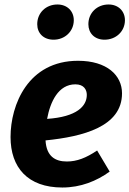

<svg xmlns="http://www.w3.org/2000/svg" viewBox="-20 -819 577 856"><path d="M219 -642C269 -642 309 -679 309 -729C309 -769 280 -799 236 -799C185 -799 146 -762 146 -711C146 -671 174 -642 219 -642ZM446 -642C497 -642 537 -679 537 -729C537 -769 508 -799 464 -799C413 -799 374 -762 374 -711C374 -671 402 -642 446 -642ZM328 -548C105 -548 27 -352 27 -208C27 -73 103 17 258 17C340 17 411 -12 469 -54L413 -148C364 -115 323 -99 278 -99C226 -99 187 -122 183 -193C350 -210 524 -254 524 -403C524 -483 457 -548 328 -548ZM190 -289C204 -365 240 -443 316 -443C355 -443 367 -418 367 -396C367 -346 323 -298 190 -289Z"/></svg>

Font: Fira Sans
Style: Bold Italic
Weight: 700
Italic angle: -8°
Designer: bBox Type GmbH & Carrois Corporate GbR & Edenspiekermann AG
Foundry: bBox Type GmbH & Carrois Corporate GbR & Edenspiekermann AG
Version: Version 4.301;PS 004.301;hotconv 1.0.88;makeotf.lib2.5.64775